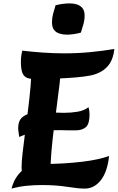

<svg xmlns="http://www.w3.org/2000/svg" viewBox="-20 -1093 697 1130"><path d="M130 -33Q116 -48 111.5 -66.5Q107 -85 107 -107Q107 -140 113 -193Q119 -246 127.5 -311Q136 -376 145 -446.5Q154 -517 160 -586.5Q166 -656 166 -717L335 -720Q337 -711 337 -702Q337 -693 337 -683Q337 -651 330.5 -598Q324 -545 315.5 -479.5Q307 -414 298 -343.5Q289 -273 283 -205Q277 -137 277 -79Q277 -74 277 -68.5Q277 -63 277 -58ZM48 17Q51 2 61 -21.5Q71 -45 91.5 -70Q112 -95 148.5 -111.5Q185 -128 241 -128Q299 -128 355.5 -131.5Q412 -135 463 -141Q514 -147 554.5 -156Q595 -165 622 -175Q612 -81 573 -32Q534 17 479 17Q442 17 375.5 6.5Q309 -4 226 -4Q186 -4 141 0Q96 4 48 17ZM93 -287Q92 -299 89.5 -313Q87 -327 87 -339Q87 -379 107 -399Q127 -419 160.5 -425.5Q194 -432 235 -432Q253 -432 274.5 -431.5Q296 -431 317.5 -430Q339 -429 357 -429Q398 -429 436.5 -435.5Q475 -442 501 -462Q504 -452 505.5 -441Q507 -430 507 -419Q507 -364 485.5 -345Q464 -326 428 -326Q403 -326 380 -326Q357 -326 336 -327Q290 -327 250 -324.5Q210 -322 172.5 -313.5Q135 -305 93 -287ZM182 -628Q151 -628 134 -637.5Q117 -647 110 -669Q103 -691 103 -730Q103 -750 105.5 -767Q108 -784 111 -795Q169 -788 232.5 -783.5Q296 -779 359 -779Q435 -779 509.5 -786Q584 -793 653 -805Q646 -737 610.5 -699.5Q575 -662 514 -649Q480 -642 427.5 -637.5Q375 -633 312 -630.5Q249 -628 182 -628ZM456 -901Q438 -896 416 -892.5Q394 -889 373 -889Q352 -889 331.5 -895Q311 -901 298.5 -916.5Q286 -932 286 -962Q286 -988 292.5 -1012Q299 -1036 307 -1062Q326 -1067 348 -1070Q370 -1073 391 -1073Q413 -1073 432.5 -1067Q452 -1061 465 -1045.5Q478 -1030 478 -1001Q478 -975 471 -951Q464 -927 456 -901Z"/></svg>

Font: Merienda ExtraBold
Style: Regular
Weight: 800
Designer: Eduardo Rodriguez Tunni
Foundry: Eduardo Rodriguez Tunni
Version: Version 2.001